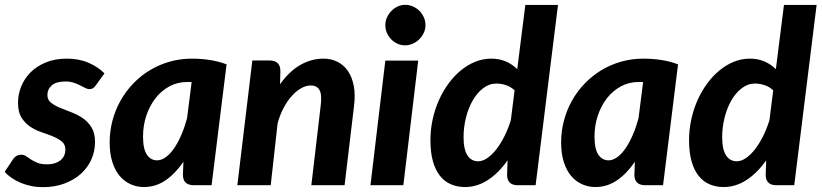

<svg xmlns="http://www.w3.org/2000/svg" viewBox="-32 -766 3398 794"><path d="M364.5 -413.5Q358.5 -405 352.8 -401.2Q347 -397.5 338.5 -397.5Q329 -397.5 319.8 -402.5Q310.5 -407.5 299 -413.2Q287.5 -419 272.8 -424Q258 -429 238 -429Q200.5 -429 182.2 -413Q164 -397 164 -373Q164 -353.5 178.5 -341.8Q193 -330 215 -320.8Q237 -311.5 262.5 -302Q288 -292.5 310 -277.5Q332 -262.5 346.5 -239Q361 -215.5 361 -179Q361 -141 346 -107Q331 -73 302.8 -47.5Q274.5 -22 234.5 -7Q194.5 8 145 8Q120.5 8 97.2 3.2Q74 -1.5 53.2 -10.2Q32.5 -19 15.8 -30.5Q-1 -42 -12.5 -55.5L21.5 -107Q27.5 -116 36 -121Q44.5 -126 56.5 -126Q67.5 -126 76.5 -119.8Q85.5 -113.5 96.5 -106.2Q107.5 -99 122.8 -92.8Q138 -86.5 162.5 -86.5Q181 -86.5 195.2 -91.2Q209.5 -96 219.2 -104.2Q229 -112.5 233.8 -123.5Q238.5 -134.5 238.5 -146.5Q238.5 -168.5 224 -180.5Q209.5 -192.5 187.8 -201.5Q166 -210.5 140.5 -219Q115 -227.5 93.2 -242Q71.5 -256.5 57 -279.5Q42.5 -302.5 42.5 -341Q42.5 -376 55.8 -408.8Q69 -441.5 94.5 -467Q120 -492.5 157.8 -508Q195.5 -523.5 245 -523.5Q295.5 -523.5 334.8 -506.2Q374 -489 400 -462.5Z M843 0H769.5Q756.5 0 747.8 -3.5Q739 -7 733.8 -13Q728.5 -19 726.5 -27Q724.5 -35 724.5 -44.5L726.5 -97Q693.5 -48.5 652.8 -20.5Q612 7.5 563 7.5Q534.5 7.5 508.8 -3.8Q483 -15 463.5 -37.8Q444 -60.5 432.8 -95.2Q421.5 -130 421.5 -176.5Q421.5 -223 433 -266.8Q444.5 -310.5 466 -349Q487.5 -387.5 518.2 -419.8Q549 -452 586.8 -475Q624.5 -498 668.8 -510.8Q713 -523.5 762 -523.5Q798 -523.5 834 -518.2Q870 -513 905 -500ZM617.5 -103Q636 -103 654.2 -116.5Q672.5 -130 688.5 -153.5Q704.5 -177 718 -208.5Q731.5 -240 741.5 -276.5L760.5 -426.5Q755.5 -427 751 -427Q746.5 -427 742.5 -427Q702.5 -427 669 -409Q635.5 -391 611.2 -360Q587 -329 573.2 -288Q559.5 -247 559.5 -201.5Q559.5 -149.5 575.5 -126.2Q591.5 -103 617.5 -103Z M949.5 0 1011.5 -516H1082Q1103.5 -516 1115.5 -505.5Q1127.5 -495 1127.5 -472L1126 -417.5Q1164.5 -471.5 1210.2 -497.5Q1256 -523.5 1305.5 -523.5Q1337.5 -523.5 1363.5 -510.5Q1389.5 -497.5 1406.8 -472.5Q1424 -447.5 1431 -411Q1438 -374.5 1432 -327.5L1393 0H1255.5L1294 -327.5Q1300 -374 1289.5 -393.2Q1279 -412.5 1252.5 -412.5Q1233.5 -412.5 1213.5 -401.2Q1193.5 -390 1175 -369.5Q1156.5 -349 1141 -320Q1125.5 -291 1116 -255.5L1087.5 0Z M1697.5 -515.5 1636 0H1500L1561.5 -515.5ZM1727.5 -662Q1727.5 -644.5 1720.2 -629.5Q1713 -614.5 1701.2 -603Q1689.5 -591.5 1674.2 -585Q1659 -578.5 1643 -578.5Q1627 -578.5 1612.2 -585Q1597.5 -591.5 1586.2 -603Q1575 -614.5 1568.2 -629.5Q1561.5 -644.5 1561.5 -662Q1561.5 -679 1568.5 -694.2Q1575.5 -709.5 1586.8 -721Q1598 -732.5 1612.8 -739.2Q1627.5 -746 1643.5 -746Q1660 -746 1675.2 -739.5Q1690.5 -733 1702 -721.5Q1713.5 -710 1720.5 -694.8Q1727.5 -679.5 1727.5 -662Z M2109.5 0Q2096.5 0 2087.8 -3.5Q2079 -7 2074 -13Q2069 -19 2067 -27Q2065 -35 2065 -44.5L2067 -103Q2031 -51.5 1986.2 -22Q1941.5 7.5 1891 7.5Q1859 7.5 1832.5 -4Q1806 -15.5 1787.2 -39.2Q1768.5 -63 1758.2 -99.5Q1748 -136 1748 -186Q1748 -230 1757.2 -272.2Q1766.5 -314.5 1783.2 -352Q1800 -389.5 1823.2 -421Q1846.5 -452.5 1874.2 -475.2Q1902 -498 1933.8 -510.8Q1965.5 -523.5 1999.5 -523.5Q2033 -523.5 2060 -511.8Q2087 -500 2107 -480L2140.5 -745.5H2275.5L2183 0ZM1945.5 -99Q1963.5 -99 1983 -112.2Q2002.5 -125.5 2020.5 -148.5Q2038.5 -171.5 2054 -202.5Q2069.5 -233.5 2080.5 -269L2096 -392.5Q2080 -407.5 2060 -414Q2040 -420.5 2021 -420.5Q1991 -420.5 1966 -401.2Q1941 -382 1923 -350.8Q1905 -319.5 1895 -279.8Q1885 -240 1885 -199.5Q1885 -148 1901 -123.5Q1917 -99 1945.5 -99Z M2710 0H2636.5Q2623.5 0 2614.8 -3.5Q2606 -7 2600.8 -13Q2595.5 -19 2593.5 -27Q2591.5 -35 2591.5 -44.5L2593.5 -97Q2560.5 -48.5 2519.8 -20.5Q2479 7.5 2430 7.5Q2401.5 7.5 2375.8 -3.8Q2350 -15 2330.5 -37.8Q2311 -60.5 2299.8 -95.2Q2288.5 -130 2288.5 -176.5Q2288.5 -223 2300 -266.8Q2311.5 -310.5 2333 -349Q2354.5 -387.5 2385.2 -419.8Q2416 -452 2453.8 -475Q2491.5 -498 2535.8 -510.8Q2580 -523.5 2629 -523.5Q2665 -523.5 2701 -518.2Q2737 -513 2772 -500ZM2484.5 -103Q2503 -103 2521.2 -116.5Q2539.5 -130 2555.5 -153.5Q2571.5 -177 2585 -208.5Q2598.5 -240 2608.5 -276.5L2627.5 -426.5Q2622.5 -427 2618 -427Q2613.5 -427 2609.5 -427Q2569.5 -427 2536 -409Q2502.5 -391 2478.2 -360Q2454 -329 2440.2 -288Q2426.5 -247 2426.5 -201.5Q2426.5 -149.5 2442.5 -126.2Q2458.5 -103 2484.5 -103Z M3179 0Q3166 0 3157.2 -3.5Q3148.5 -7 3143.5 -13Q3138.5 -19 3136.5 -27Q3134.5 -35 3134.5 -44.5L3136.5 -103Q3100.5 -51.5 3055.8 -22Q3011 7.5 2960.5 7.5Q2928.5 7.5 2902 -4Q2875.5 -15.5 2856.8 -39.2Q2838 -63 2827.8 -99.5Q2817.5 -136 2817.5 -186Q2817.5 -230 2826.8 -272.2Q2836 -314.5 2852.8 -352Q2869.5 -389.5 2892.8 -421Q2916 -452.5 2943.8 -475.2Q2971.5 -498 3003.2 -510.8Q3035 -523.5 3069 -523.5Q3102.5 -523.5 3129.5 -511.8Q3156.5 -500 3176.5 -480L3210 -745.5H3345L3252.5 0ZM3015 -99Q3033 -99 3052.5 -112.2Q3072 -125.5 3090 -148.5Q3108 -171.5 3123.5 -202.5Q3139 -233.5 3150 -269L3165.5 -392.5Q3149.5 -407.5 3129.5 -414Q3109.5 -420.5 3090.5 -420.5Q3060.5 -420.5 3035.5 -401.2Q3010.5 -382 2992.5 -350.8Q2974.5 -319.5 2964.5 -279.8Q2954.5 -240 2954.5 -199.5Q2954.5 -148 2970.5 -123.5Q2986.5 -99 3015 -99Z"/></svg>

Font: Lato Heavy
Style: Italic
Weight: 800
Italic angle: -7°
Designer: Lukasz Dziedzic
Foundry: tyPoland Lukasz Dziedzic
Version: Version 2.007; 2014-02-27